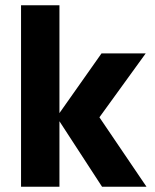

<svg xmlns="http://www.w3.org/2000/svg" viewBox="-20 -710 588 730"><path d="M206 0H60V-690H206V-280L366 -507H534L358 -264L537 0H368L206 -249Z"/></svg>

Font: Hind Vadodara
Style: Bold
Weight: 700
Designer: Hitesh Malaviya
Foundry: Indian Type Foundry
Version: Version 0.702;PS 1.0;hotconv 1.0.81;makeotf.lib2.5.63406